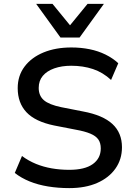

<svg xmlns="http://www.w3.org/2000/svg" viewBox="-20 -958 694 987"><path d="M336 9Q279 9 227 0.5Q175 -8 132 -25.5Q89 -43 56 -69L93 -156Q127 -131 165 -115.5Q203 -100 246 -92.5Q289 -85 336 -85Q416 -85 457 -114.5Q498 -144 498 -195Q498 -223 485.5 -241Q473 -259 444.5 -271Q416 -283 371 -291L258 -313Q161 -333 116 -381Q71 -429 71 -505Q71 -569 106.5 -616Q142 -663 204 -688.5Q266 -714 347 -714Q396 -714 440.5 -705Q485 -696 522.5 -677.5Q560 -659 588 -633L551 -547Q509 -586 458 -603Q407 -620 346 -620Q297 -620 259 -606.5Q221 -593 200 -568Q179 -543 179 -506Q179 -466 205.5 -443Q232 -420 295 -407L407 -385Q509 -366 558 -320.5Q607 -275 607 -201Q607 -139 573.5 -91.5Q540 -44 479.5 -17.5Q419 9 336 9ZM291 -765 166 -938H250L340 -828L430 -938H514L389 -765Z"/></svg>

Font: Nunito Sans 9pt SemiBold
Style: Regular
Weight: 600
Version: Version 3.101;gftools[0.9.27]